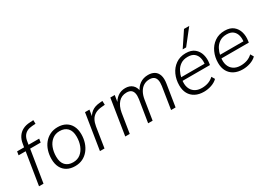

<svg xmlns="http://www.w3.org/2000/svg" viewBox="-10 -1501 3115 2260"><g transform="rotate(-30 1548.0 -371.5)"><path d="M65 0 135 -436H39L47 -485H152L140 -474L149 -528Q157 -582 182.5 -620.5Q208 -659 250 -681Q292 -703 350 -705L396 -708L397 -658L350 -655Q308 -652 279 -637Q250 -622 232.5 -594.5Q215 -567 209 -525L201 -477L195 -485H347L339 -436H196L126 0Z M554 8Q492 8 446.5 -17Q401 -42 376.5 -89.5Q352 -137 352 -203Q352 -262 368.5 -315Q385 -368 417.5 -408Q450 -448 496 -471Q542 -494 601 -494Q663 -494 708.5 -468.5Q754 -443 778.5 -395.5Q803 -348 803 -283Q803 -223 786 -170.5Q769 -118 736.5 -77.5Q704 -37 658.5 -14.5Q613 8 554 8ZM556 -43Q616 -43 657 -76Q698 -109 719.5 -164Q741 -219 741 -285Q741 -363 703 -402.5Q665 -442 598 -442Q539 -442 497.5 -409Q456 -376 435 -321.5Q414 -267 414 -200Q414 -123 451.5 -83Q489 -43 556 -43Z M893 0 970 -485H1030L1012 -370H1001Q1020 -422 1063 -455.5Q1106 -489 1176 -494L1213 -497L1215 -444L1171 -440Q1114 -435 1078.5 -413.5Q1043 -392 1024.5 -357Q1006 -322 998 -274L955 0Z M1237 0 1314 -485H1374L1355 -368L1345 -369Q1371 -429 1416 -461.5Q1461 -494 1520 -494Q1579 -494 1615.5 -461.5Q1652 -429 1659 -367L1647 -369Q1670 -427 1717.5 -460.5Q1765 -494 1830 -494Q1881 -494 1915.5 -472.5Q1950 -451 1964.5 -407Q1979 -363 1968 -295L1921 0H1860L1907 -299Q1914 -347 1906.5 -378.5Q1899 -410 1877.5 -425.5Q1856 -441 1818 -441Q1774 -441 1739.5 -420Q1705 -399 1682.5 -359Q1660 -319 1651 -264L1609 0H1548L1596 -299Q1603 -347 1595.5 -378.5Q1588 -410 1566.5 -425.5Q1545 -441 1507 -441Q1473 -441 1445.5 -429Q1418 -417 1397 -394Q1376 -371 1361.5 -338Q1347 -305 1340 -264L1298 0Z M2305 8Q2238 8 2189 -17.5Q2140 -43 2114 -90Q2088 -137 2088 -203Q2088 -281 2118 -347Q2148 -413 2205.5 -453.5Q2263 -494 2342 -494Q2417 -494 2460 -458.5Q2503 -423 2518.5 -367.5Q2534 -312 2524 -250L2521 -230H2133L2140 -275H2491L2472 -262Q2480 -313 2469 -354Q2458 -395 2427.5 -420Q2397 -445 2341 -445Q2283 -445 2244 -418.5Q2205 -392 2183.5 -351Q2162 -310 2154 -267L2151 -246Q2141 -185 2156.5 -139.5Q2172 -94 2210.5 -68.5Q2249 -43 2306 -43Q2353 -43 2393 -57Q2433 -71 2466 -102L2491 -59Q2458 -26 2407.5 -9Q2357 8 2305 8ZM2335 -550 2469 -751H2540L2382 -550Z M2833 8Q2766 8 2717 -17.5Q2668 -43 2642 -90Q2616 -137 2616 -203Q2616 -281 2646 -347Q2676 -413 2733.5 -453.5Q2791 -494 2870 -494Q2945 -494 2988 -458.5Q3031 -423 3046.5 -367.5Q3062 -312 3052 -250L3049 -230H2661L2668 -275H3019L3000 -262Q3008 -313 2997 -354Q2986 -395 2955.5 -420Q2925 -445 2869 -445Q2811 -445 2772 -418.5Q2733 -392 2711.5 -351Q2690 -310 2682 -267L2679 -246Q2669 -185 2684.5 -139.5Q2700 -94 2738.5 -68.5Q2777 -43 2834 -43Q2881 -43 2921 -57Q2961 -71 2994 -102L3019 -59Q2986 -26 2935.5 -9Q2885 8 2833 8Z"/></g></svg>

Font: Nunito Sans 12pt Light
Style: Italic
Weight: 300
Italic angle: -9°
Designer: Vernon Adams
Foundry: Vernon Adams
Version: Version 3.101;gftools[0.9.27]